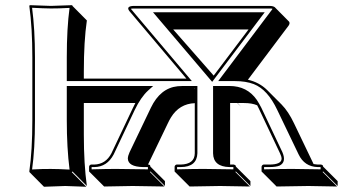

<svg xmlns="http://www.w3.org/2000/svg" viewBox="-20 -668 1339 748"><path d="M106 -444.8Q106 -559.6 94.2 -645L96.2 -647.9Q97.7 -647.9 178.2 -645Q178.2 -645 261.2 -647.9L262.2 -645L318.4 -588.4Q306.6 -507.8 306.6 -388.7V-361.8H670.9H706.1L483.9 -625Q469.7 -644 501 -645H1030.8Q1044.4 -644.5 1050.3 -640.1L1106.4 -583.5Q1110.4 -577.1 1104.5 -568.4L945.8 -357.4Q990.2 -347.2 1020.5 -317.4L1077.1 -260.7Q1103.5 -233.9 1125.5 -187.5L1201.7 -28.8Q1210 -27.3 1217.8 -26.9H1230Q1234.4 -26.4 1236.8 -24.4Q1238.8 -21.5 1238.8 -19L1295.4 37.6V56.6L1238.8 0L1236.8 2L1293.5 58.6Q1292.5 58.6 1181.6 56.6Q1181.6 56.6 1057.6 58.6L1001 2L999 0V-19Q1001 -25.9 1006.8 -26.9H1028.8Q1076.7 -26.9 1077.1 -49.8Q1076.7 -59.1 1070.8 -70.8L988.8 -244.1Q984.9 -251.5 981.9 -257.8Q961.4 -266.6 930.7 -266.6H906.2L918.9 -252L904.8 -266.6H876.5V-26.9H891.1Q894.5 -25.9 897 -24.4Q898.9 -21.5 898.9 -19L955.6 37.6V56.6L898.9 0L897 2L953.6 58.6Q952.6 58.6 837.4 56.6L718.8 58.6L662.1 2L660.2 0V-19Q662.1 -25.9 668 -26.9H684.1Q738.3 -28.3 738.8 -70.8V-266.1Q678.7 -263.7 646 -210.4Q639.2 -199.2 633.8 -187.5L556.6 -26.9H558.1Q562 -26.4 564 -24.9Q565.9 -22 565.9 -19L622.6 37.6V56.6L565.9 0L564 2L620.6 58.6Q619.6 58.6 496.6 56.6L385.7 58.6L329.1 2L327.1 0V-19Q328.6 -25.9 335 -26.9H347.2Q392.1 -28.3 414.1 -70.8L496.1 -244.1Q502 -256.3 507.3 -266.6H306.6V-143.6Q306.6 -28.8 318.4 56.6L262.2 0L259.8 2.9L316.4 59.6Q314.9 59.6 234.4 56.6L151.4 59.6L95.2 2.9L94.2 0Q106 -81.5 106 -200.2ZM948.2 -553.2H654.8L812.5 -373.5ZM738.8 -320.8V-323.2H736.8ZM116.2 -444.8V-200.2Q116.2 -87.4 105 -7.8Q149.4 -10.3 178.2 -9.8Q207 -9.8 251 -7.3Q240.2 -91.8 240.2 -200.2V-333H576.7L557.1 -315.4Q528.8 -289.6 504.9 -239.7L422.9 -66.4Q397 -17.6 347.2 -17.1H336.9V-8.3Q406.2 -10.3 439.9 -9.8Q471.7 -9.8 556.2 -8.3V-17.1H537.1Q479 -18.6 478 -50.3Q478.5 -61.5 484.9 -75.2L567.9 -248.5Q604.5 -324.7 671.9 -332Q682.1 -333 691.9 -333H736.8H749V-70.8Q747.1 -17.6 684.1 -17.1H669.9V-8.3Q747.6 -10.3 780.8 -9.8Q815.9 -9.8 889.2 -8.3V-17.1H874Q811 -18.6 810.1 -70.8V-333H874Q942.9 -333 980.5 -278.8Q989.7 -264.6 998 -248.5L1080.1 -75.2Q1096.7 -36.6 1069.3 -22.9Q1055.2 -17.1 1028.8 -17.1H1008.8V-8.3Q1093.3 -10.3 1125 -9.8Q1159.2 -9.8 1229 -8.3V-17.1H1217.8Q1166 -18.6 1143.1 -66.9L1060.1 -239.7Q1022.5 -319.3 968.8 -340.3Q938 -352.1 895 -352.1H830.1L1040 -630.9Q1041.5 -632.8 1041.5 -633.8Q1037.1 -635.3 1030.8 -634.8H501Q493.7 -634.8 489.7 -633.8Q490.7 -632.3 491.7 -631.3L727.5 -352.1H240.2V-444.8Q240.2 -558.1 251 -637.2Q206.5 -634.8 178 -635Q149.4 -635.3 105 -637.7Q116.2 -552.7 116.2 -444.8ZM806.6 -349.1 576.2 -620.1H1011.2Z"/></svg>

Font: Linux Biolinum Shadow O
Style: Bold
Weight: 700
Designer: Philipp H. Poll
Foundry: Philipp H. Poll
Version: Version 0.9.2